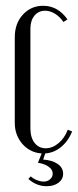

<svg xmlns="http://www.w3.org/2000/svg" viewBox="-20 -522 269 663"><path d="M31 -393Q31 -441 59 -471.5Q87 -502 129 -502Q180 -502 213 -455L199 -446Q187 -464 170 -474.5Q153 -485 136 -485Q113 -485 99 -468Q85 -451 85 -423V-79Q85 -47 99.5 -28.5Q114 -10 138 -10Q161 -10 182 -27.5Q203 -45 214 -74L229 -68Q215 -33 188.5 -12.5Q162 8 130 8Q109 8 91 0Q73 -8 59.5 -22.5Q46 -37 38.5 -56Q31 -75 31 -97ZM86 87Q95 95 107.5 100Q120 105 131 105Q144 105 153 97Q162 89 162 78Q162 64 148.5 54Q135 44 111 40L127 0H139L129 29Q160 31 179 44Q198 57 198 78Q198 97 182 109Q166 121 141 121Q106 121 78 96Z"/></svg>

Font: Moniqa Cond Heading
Style: Regular
Weight: 400
Width: 3
Designer: Rajesh Rajput
Foundry: Rajesh Rajput
Version: Version 1.000